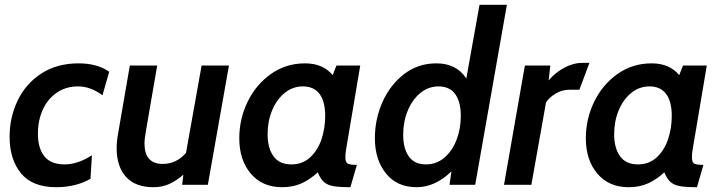

<svg xmlns="http://www.w3.org/2000/svg" viewBox="-20 -770 3013 800"><path d="M20 -200Q20 -281 53.5 -351Q87 -421 152 -463.5Q217 -506 307 -506Q386 -506 435 -471L407 -373Q357 -410 306 -410Q254 -410 216 -383.5Q178 -357 158 -312.5Q138 -268 138 -213Q138 -152 165 -118.5Q192 -85 249 -85Q304 -85 363 -123L357 -25Q296 10 214 10Q115 10 67.5 -48Q20 -106 20 -200Z M466 -153Q466 -181 473 -219L521 -497H635L589 -230Q582 -191 582 -173Q582 -87 658 -87Q715 -87 755 -133L820 -497H934L846 0H739L744 -42Q715 -17 685.5 -3.5Q656 10 619 10Q544 10 505 -33Q466 -76 466 -153Z M977 -194Q977 -274 1011.5 -345.5Q1046 -417 1108.5 -461.5Q1171 -506 1251 -506Q1326 -506 1366 -457L1382 -497H1481L1423 -153Q1419 -132 1419 -115Q1419 -94 1428.5 -88.5Q1438 -83 1467 -83L1440 10Q1393 10 1368.5 5.5Q1344 1 1329.5 -12Q1315 -25 1304 -52Q1273 -23 1237.5 -6.5Q1202 10 1155 10Q1073 10 1025 -46.5Q977 -103 977 -194ZM1335 -287Q1335 -347 1311.5 -378.5Q1288 -410 1242 -410Q1200 -410 1166.5 -383Q1133 -356 1114 -310.5Q1095 -265 1095 -211Q1095 -153 1119.5 -119Q1144 -85 1194 -85Q1241 -85 1273 -115Q1305 -145 1320 -191Q1335 -237 1335 -287Z M2092 -750 1960 0H1853L1861 -56Q1793 10 1716 10Q1634 10 1588 -47.5Q1542 -105 1542 -194Q1542 -274 1574 -345.5Q1606 -417 1664 -461.5Q1722 -506 1798 -506Q1882 -506 1923 -443L1978 -750ZM1900 -287Q1900 -345 1877 -377.5Q1854 -410 1807 -410Q1765 -410 1731.5 -382.5Q1698 -355 1679 -309Q1660 -263 1660 -208Q1660 -151 1683.5 -118Q1707 -85 1755 -85Q1799 -85 1832 -113.5Q1865 -142 1882.5 -188Q1900 -234 1900 -287Z M2167 -497H2273L2266 -435Q2293 -467 2330.5 -487.5Q2368 -508 2407 -508H2436L2394 -396H2351Q2323 -396 2296 -380.5Q2269 -365 2255 -343L2194 0H2080Z M2421 -194Q2421 -274 2455.5 -345.5Q2490 -417 2552.5 -461.5Q2615 -506 2695 -506Q2770 -506 2810 -457L2826 -497H2925L2867 -153Q2863 -132 2863 -115Q2863 -94 2872.5 -88.5Q2882 -83 2911 -83L2884 10Q2837 10 2812.5 5.5Q2788 1 2773.5 -12Q2759 -25 2748 -52Q2717 -23 2681.5 -6.5Q2646 10 2599 10Q2517 10 2469 -46.5Q2421 -103 2421 -194ZM2779 -287Q2779 -347 2755.5 -378.5Q2732 -410 2686 -410Q2644 -410 2610.5 -383Q2577 -356 2558 -310.5Q2539 -265 2539 -211Q2539 -153 2563.5 -119Q2588 -85 2638 -85Q2685 -85 2717 -115Q2749 -145 2764 -191Q2779 -237 2779 -287Z"/></svg>

Font: Cabin SemiBold
Style: Italic
Weight: 600
Italic angle: -7°
Designer: Pablo Impallari
Foundry: Pablo Impallari. http://www.impallari.com Igino Marini. http://www.ikern.com
Version: Version 2.200